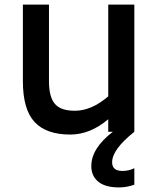

<svg xmlns="http://www.w3.org/2000/svg" viewBox="-20 -576 692 839"><path d="M453 -556H567V0Q470 77 470 133Q470 171 515 171Q543 171 567 159V231Q534 243 500 243Q440 243 409.5 218Q379 193 379 150Q379 72 473 0H453V-55Q374 12 287 12Q182 12 131 -43Q80 -98 80 -221V-556H194V-221Q194 -153 219.5 -122.5Q245 -92 307 -92Q380 -92 453 -155Z"/></svg>

Font: Biryani DemiBold
Style: Regular
Weight: 600
Designer: Dan Reynolds and Mathieu Réguer
Foundry: Dan Reynolds and Mathieu Réguer
Version: Version 1.003;PS 001.003;hotconv 1.0.70;makeotf.lib2.5.58329